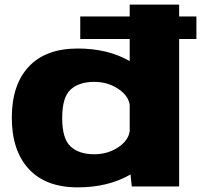

<svg xmlns="http://www.w3.org/2000/svg" viewBox="-20 -805 868 829"><path d="M326.5 -636.5V-734H540V-785H753.5V-734H828V-636.5H753.5V0H549L543.5 -52Q541.5 -50.5 539.5 -49.5Q445 4 315.5 4Q177.5 4 104.2 -75.5Q31 -155 31 -297Q31 -439 104.2 -517.2Q177.5 -595.5 315.5 -595.5Q445 -595.5 539.5 -541.5Q539.5 -541 540 -541V-636.5ZM540 -239V-352Q535 -390 494 -419Q447.5 -451.5 387 -451.5Q321 -451.5 284.8 -418.2Q248.5 -385 248.5 -295.5Q248.5 -206 284.8 -172.5Q321 -139 387 -139Q447.5 -139 494 -171.5Q535 -200.5 540 -239Z"/></svg>

Font: Anybody ExtraExpanded ExtraBold
Style: Regular
Weight: 800
Width: 8
Designer: Tyler Finck
Foundry: Etcetera Type Company
Version: Version 1.010; ttfautohint (v1.8.3) -l 8 -r 50 -G 200 -x 14 